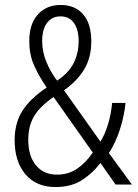

<svg xmlns="http://www.w3.org/2000/svg" viewBox="-20 -744 557 774"><path d="M225 -724Q282 -724 315 -686.5Q348 -649 348 -577Q348 -512 319.5 -464.5Q291 -417 238 -380L385 -173Q403 -202 415.5 -243Q428 -284 432 -329H486Q481 -277 463.5 -222.5Q446 -168 419 -127L512 0H446L385 -87Q352 -44 309 -17Q266 10 204 10Q126 10 82.5 -41.5Q39 -93 39 -179Q39 -248 70.5 -297.5Q102 -347 168 -391Q135 -440 116.5 -482.5Q98 -525 98 -579Q98 -647 132.5 -685.5Q167 -724 225 -724ZM224 -678Q189 -678 169.5 -651.5Q150 -625 150 -579Q150 -536 166.5 -495.5Q183 -455 210 -419Q256 -449 276.5 -489Q297 -529 297 -578Q297 -625 278 -651.5Q259 -678 224 -678ZM196 -353Q142 -316 118 -276.5Q94 -237 94 -180Q94 -115 125 -77.5Q156 -40 209 -40Q256 -40 291 -64Q326 -88 354 -129Z"/></svg>

Font: Noto Sans Gurmukhi UI Condensed Light
Style: Regular
Weight: 300
Width: 3
Designer: Jelle Bosma - Monotype Design Team
Foundry: Monotype Imaging Inc.
Version: Version 2.004; ttfautohint (v1.8.4.7-5d5b)